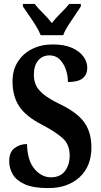

<svg xmlns="http://www.w3.org/2000/svg" viewBox="-20 -951 515 981"><path d="M227 10Q149 10 105.5 -10Q62 -30 44.5 -61.5Q27 -93 27 -127Q27 -174 54.5 -194.5Q82 -215 118 -215Q120 -130 156.5 -87.5Q193 -45 240 -45Q287 -45 311.5 -76.5Q336 -108 336 -157Q336 -213 299.5 -245.5Q263 -278 196 -313Q112 -356 78 -408Q44 -460 44 -535Q44 -593 71 -635.5Q98 -678 144.5 -701Q191 -724 249 -724Q309 -724 348 -706.5Q387 -689 406.5 -661.5Q426 -634 426 -605Q426 -571 403 -551.5Q380 -532 327 -532Q327 -566 316 -597Q305 -628 284.5 -648Q264 -668 233 -668Q197 -668 175 -642Q153 -616 153 -568Q153 -539 164 -515Q175 -491 204.5 -467.5Q234 -444 290 -417Q376 -375 411.5 -324.5Q447 -274 447 -198Q447 -101 386.5 -45.5Q326 10 227 10ZM188 -771Q179 -794 162.5 -820.5Q146 -847 128 -873Q110 -899 97 -918V-931H157Q173 -910 200 -883.5Q227 -857 245 -833Q263 -857 290 -883.5Q317 -910 334 -931H393V-918Q381 -899 363 -873Q345 -847 328 -820.5Q311 -794 303 -771Z"/></svg>

Font: Noto Serif Ethiopic ExtraCondensed
Style: Bold
Weight: 700
Width: 2
Designer: Monotype Design Team
Foundry: Monotype Imaging Inc.
Version: Version 2.102; ttfautohint (v1.8.4.7-5d5b)